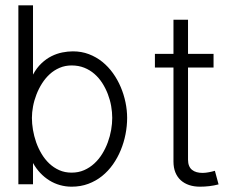

<svg xmlns="http://www.w3.org/2000/svg" viewBox="-20 -690 894 719"><path d="M103.6 -670.1H48.8V0H103.6V-79.6Q115.3 -58.7 130.9 -42.2Q146.5 -25.7 165.1 -14.2Q183.7 -2.7 204.8 3.2Q225.9 9.1 248.2 9.1Q282 9.1 310.7 -1.6Q339.3 -12.3 362.3 -30.8Q385.3 -49.3 403 -74.4Q420.6 -99.5 432.3 -128.1Q444.1 -156.7 450.1 -187.6Q456.1 -218.4 456.1 -248.4Q456.1 -277 450 -306.6Q443.9 -336.1 432.2 -363.8Q420.5 -391.5 403.1 -415.9Q385.7 -440.2 363.1 -458.5Q340.4 -476.7 312.8 -487.2Q285.3 -497.7 252.9 -497.7Q234.1 -497.7 213.4 -493.6Q192.8 -489.5 172.9 -479.6Q153.1 -469.7 135.2 -452.8Q117.3 -435.9 103.6 -410.6ZM400.3 -248.4Q400.3 -226.9 396.2 -203.3Q392.1 -179.8 383.7 -157Q375.4 -134.2 362.7 -113.7Q350.1 -93.3 333.1 -77.7Q316.2 -62.1 295 -52.8Q273.7 -43.5 248.2 -43.5Q222.7 -43.5 201.8 -52.8Q181 -62.1 164.4 -77.8Q147.9 -93.4 135.6 -114.1Q123.3 -134.7 115.3 -157.5Q107.4 -180.3 103.4 -203.8Q99.5 -227.4 99.5 -248.4Q99.5 -269 103.7 -291.3Q107.8 -313.7 116.3 -335.6Q124.7 -357.5 137.2 -377.3Q149.8 -397.2 166.2 -412.2Q182.6 -427.2 203.2 -436Q223.8 -444.9 248.2 -444.9Q274.1 -444.9 295.5 -436.4Q316.8 -427.9 333.6 -413.2Q350.5 -398.5 363 -379Q375.5 -359.4 383.9 -337.5Q392.3 -315.6 396.3 -292.8Q400.3 -270 400.3 -248.4Z M784.7 -50.4Q779.8 -49 773.9 -47.5Q768 -46.1 762.1 -45Q756.2 -43.9 750.2 -43.2Q744.2 -42.5 738.7 -42.5Q726.5 -42.5 716.4 -45.3Q706.3 -48.1 699.1 -54Q691.8 -59.8 688 -69.3Q684.1 -78.8 684.1 -92.2V-437H779.7V-488.3H684.1V-616.2H629.6V-488.3H560.1V-437H629.6V-85Q629.6 -62.1 636.7 -44.5Q643.9 -26.9 656.9 -15Q670 -3.2 688.3 3Q706.7 9.1 728.8 9.1Q746.6 9.1 764.3 7Q781.9 4.9 798.5 0.5Z"/></svg>

Font: SaysetthaMai Thin
Style: Regular
Weight: 100
Designer: John M. Durdin
Foundry: Lao Script for Windows
Version: Version 1.101